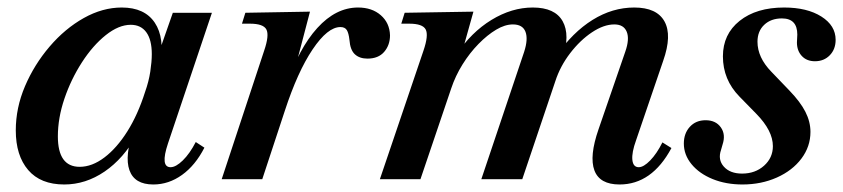

<svg xmlns="http://www.w3.org/2000/svg" viewBox="-20 -477 2244 511"><path d="M151 14Q88 14 55 -24.5Q22 -63 22 -130Q22 -190 46.5 -247.5Q71 -305 112 -353Q153 -401 203 -429Q253 -457 304 -457Q365 -457 392 -416.5Q419 -376 406 -306H392L440 -443H544L427 -95Q406 -32 434 -32Q448 -32 466.5 -50Q485 -68 501 -99L524 -84Q500 -37 464.5 -11.5Q429 14 388 14Q338 14 324.5 -24Q311 -62 336 -133L344 -118Q309 -55 258.5 -20.5Q208 14 151 14ZM192 -33Q225 -33 258 -58Q291 -83 319 -127.5Q347 -172 366 -232Q376 -260 380 -286.5Q384 -313 384 -333Q384 -371 369.5 -391Q355 -411 328 -411Q296 -411 261.5 -383.5Q227 -356 198 -311Q169 -266 151.5 -214.5Q134 -163 134 -114Q134 -33 192 -33Z M570 0 683 -342Q697 -383 689 -398.5Q681 -414 645 -414H624L633 -443L805 -446L757 -263L742 -248Q775 -348 824.5 -402.5Q874 -457 933 -457Q970 -457 993.5 -436.5Q1017 -416 1018 -383Q1018 -357 1002.5 -339Q987 -321 958 -321Q937 -321 924.5 -332.5Q912 -344 910 -371Q908 -389 903 -397Q898 -405 886 -405Q852 -405 812 -345.5Q772 -286 738 -182L678 0Z M1629 14Q1576 14 1562 -23.5Q1548 -61 1573 -133L1644 -339Q1656 -373 1648 -392.5Q1640 -412 1615 -412Q1587 -412 1555.5 -391Q1524 -370 1497.5 -335.5Q1471 -301 1458 -261L1370 0H1261L1375 -339Q1386 -373 1378.5 -392.5Q1371 -412 1345 -412Q1324 -412 1300.5 -398Q1277 -384 1253.5 -360Q1230 -336 1211 -305.5Q1192 -275 1181 -242L1099 0H991L1107 -342Q1121 -383 1113 -398.5Q1105 -414 1069 -414H1048L1057 -443L1240 -446L1203 -314L1195 -332Q1234 -391 1288 -424Q1342 -457 1398 -457Q1457 -457 1477.5 -420.5Q1498 -384 1477 -320L1461 -329Q1504 -391 1557 -424Q1610 -457 1668 -457Q1728 -457 1748.5 -420Q1769 -383 1745 -315L1673 -104Q1661 -71 1663 -51.5Q1665 -32 1680 -32Q1693 -32 1710.5 -50Q1728 -68 1743 -98L1767 -83Q1715 14 1629 14Z M1956 14Q1912 14 1876.5 -0.5Q1841 -15 1820.5 -40Q1800 -65 1800 -95Q1800 -122 1816 -139.5Q1832 -157 1858 -157Q1885 -157 1898.5 -138Q1912 -119 1903 -92L1899 -78Q1890 -52 1906.5 -33.5Q1923 -15 1955 -15Q1990 -15 2013.5 -36Q2037 -57 2037 -88Q2037 -129 1993 -174L1948 -220Q1904 -265 1904 -327Q1904 -386 1948.5 -421.5Q1993 -457 2067 -457Q2128 -457 2166 -433Q2204 -409 2204 -371Q2204 -346 2188.5 -330Q2173 -314 2149 -314Q2127 -314 2114 -328Q2101 -342 2101 -364L2102 -385Q2102 -428 2061 -428Q2032 -428 2014 -411Q1996 -394 1996 -366Q1996 -324 2033 -286L2081 -236Q2110 -206 2123.5 -179.5Q2137 -153 2137 -126Q2137 -87 2113 -55Q2089 -23 2047.5 -4.5Q2006 14 1956 14Z"/></svg>

Font: Baskervville SemiBold
Style: Italic
Weight: 600
Italic angle: -18°
Version: Version 1.100